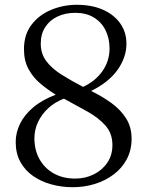

<svg xmlns="http://www.w3.org/2000/svg" viewBox="-20 -772 614 801"><path d="M283.5 9Q237 9 194.2 -2.8Q151.5 -14.5 118 -37.8Q84.5 -61 65 -96.5Q45.5 -132 45.5 -179.5Q45.5 -218 63.2 -255Q81 -292 118 -323.5Q155 -355 212.5 -377Q178.5 -398 148.2 -423.5Q118 -449 99 -483.8Q80 -518.5 80 -567Q80 -628 111.8 -669.2Q143.5 -710.5 194 -731.2Q244.5 -752 300 -752Q363.5 -752 410 -731.2Q456.5 -710.5 482 -673.8Q507.5 -637 507.5 -590Q507.5 -533 470.8 -481Q434 -429 360 -392.5Q406.5 -370 444.8 -342.2Q483 -314.5 506 -278.2Q529 -242 529 -193Q529 -146 509.2 -108.5Q489.5 -71 455 -44.8Q420.5 -18.5 376.5 -4.8Q332.5 9 283.5 9ZM294 -27Q335 -27 370.5 -44.2Q406 -61.5 427.5 -93Q449 -124.5 449 -167Q449 -215 420.5 -247.5Q392 -280 345.8 -306Q299.5 -332 246.5 -360.5Q208 -345.5 180.5 -319.8Q153 -294 138.2 -262Q123.5 -230 123.5 -195.5Q123.5 -146 144.8 -108Q166 -70 204.2 -48.5Q242.5 -27 294 -27ZM326.5 -409.5Q379 -434 408 -476.2Q437 -518.5 437 -569Q437 -613 419.8 -646.8Q402.5 -680.5 370.8 -699.5Q339 -718.5 294.5 -718.5Q253 -718.5 220.2 -703.2Q187.5 -688 168.8 -659Q150 -630 150 -590Q150 -548 173 -517.2Q196 -486.5 236 -461.2Q276 -436 326.5 -409.5Z"/></svg>

Font: Merriweather 72pt Light
Style: Regular
Weight: 300
Version: Version 2.100